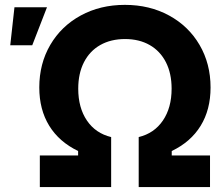

<svg xmlns="http://www.w3.org/2000/svg" viewBox="-20 -757 901 777"><path d="M141.2 -127.9H296.1V-145.9Q219.4 -182.8 179.2 -248.1Q139 -313.4 139 -403.1Q139 -499.1 183.4 -575.2Q227.9 -651.3 306.8 -694.3Q385.7 -737.3 485.5 -737.3Q585.2 -737.3 664.2 -694.3Q743.2 -651.3 787.6 -575.2Q832.1 -499.1 832.1 -403.1Q832.1 -313.1 791.9 -247.8Q751.8 -182.5 675 -145.9V-127.9H829.9V0H541.3V-202.3Q604.1 -217.5 639.3 -269.3Q674.5 -321.1 674.5 -398.1Q674.5 -459.9 651.4 -505.2Q628.2 -550.5 585.7 -574.8Q543.2 -599 486.1 -599Q428.6 -599 385.8 -574.8Q343 -550.5 319.8 -505.2Q296.6 -459.9 296.6 -398.1Q296.6 -321.1 331.7 -269.3Q366.8 -217.5 429.8 -202.3V0H141.2ZM38.5 -727.5H170.1L110.5 -573.8H21.5Z"/></svg>

Font: Intratopia Thin
Style: Regular
Weight: 100
Designer: Rasmus Andersson
Foundry: rsms
Version: Version 3.000;Glyphs 3.2.3 (3260)